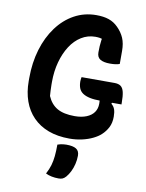

<svg xmlns="http://www.w3.org/2000/svg" viewBox="-103 -792 857 1125"><g transform="rotate(10 325.0 -229.5)"><path d="M355 -347H551Q575 -347 588.5 -337Q602 -327 607.5 -303.5Q613 -280 613 -239V-230H489Q451 -230 425 -235.5Q399 -241 382.5 -252Q366 -263 359 -280.5Q352 -298 352 -322Q352 -328 353 -335.5Q354 -343 355 -347ZM378 -720Q399 -720 417.5 -717.5Q436 -715 452 -709.5Q468 -704 481.5 -695.5Q495 -687 508 -674Q535 -647 548.5 -615.5Q562 -584 562 -540Q562 -527 562 -513.5Q562 -500 562 -487Q562 -474 562 -462Q552 -458 537.5 -456Q523 -454 505 -454Q467 -454 447 -466Q427 -478 427 -507Q427 -528 428 -544.5Q429 -561 431.5 -579Q434 -597 439 -619L444 -584Q433 -590 420.5 -592Q408 -594 394 -594Q349 -594 311 -570.5Q273 -547 246 -505Q219 -463 204 -408Q189 -353 189 -290V-273Q189 -256 190 -238Q191 -220 192 -206Q212 -159 250.5 -137Q289 -115 354 -115Q395 -115 424.5 -127Q454 -139 469 -160.5Q484 -182 484 -211Q484 -219 483.5 -225.5Q483 -232 482.5 -238Q482 -244 479 -250H566L554 -224Q569 -212 575 -195Q581 -178 581 -151Q581 -114 567 -87Q553 -60 531 -40Q514 -24 485.5 -10Q457 4 421.5 12Q386 20 347 20Q276 20 221.5 -0.5Q167 -21 129.5 -59.5Q92 -98 73 -151.5Q54 -205 54 -270V-289Q54 -380 77.5 -458.5Q101 -537 144.5 -596Q188 -655 247.5 -687.5Q307 -720 378 -720ZM284 67Q295 63 303 61.5Q311 60 319.5 59Q328 58 336 58Q376 58 395 70Q414 82 414 110Q414 135 408 160Q402 185 391.5 206Q381 227 368 242Q358 253 348.5 257Q339 261 325 261Q303 261 283.5 257Q264 253 248 245Q263 217 270.5 191.5Q278 166 281 136Q284 106 284 67Z"/></g></svg>

Font: Recursive Casual
Style: Bold
Weight: 700
Version: Version 1.085